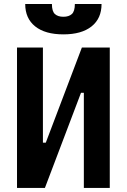

<svg xmlns="http://www.w3.org/2000/svg" viewBox="-20 -928 626 948"><path d="M64 0V-693.4H191.9V-223.6H206.1L384.3 -693.4H522V0H394V-469.7H379.9L201.7 0ZM293 -758.3Q203.1 -758.3 153.8 -797.6Q104.5 -836.9 104.5 -908.2H236.3Q236.3 -872.1 251.2 -858.6Q266.1 -845.2 293 -845.2Q319.8 -845.2 334.7 -858.6Q349.6 -872.1 349.6 -908.2H481.4Q481.4 -836.9 432.1 -797.6Q382.8 -758.3 293 -758.3Z"/></svg>

Font: Cascadia Code NF
Style: Bold
Weight: 700
Monospace: yes
Designer: Aaron Bell
Foundry: Saja Typeworks
Version: Version 2404.023; ttfautohint (v1.8.4)